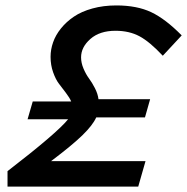

<svg xmlns="http://www.w3.org/2000/svg" viewBox="-20 -690 692 710"><path d="M7.8 0V-57.1Q190.4 -197.8 231.9 -249H82L101.1 -314.9H243.2Q237.8 -328.1 223.6 -346.7Q209.5 -365.2 197.8 -380.6Q186 -396 176.5 -422.6Q167 -449.2 167 -480Q167 -506.8 176.3 -533.4Q185.5 -560.1 205.3 -584.7Q225.1 -609.4 253.2 -628.4Q281.2 -647.5 321.8 -658.7Q362.3 -669.9 410.2 -669.9Q486.3 -669.9 539.1 -645Q591.8 -620.1 651.9 -559.1L582 -483.9Q533.7 -535.6 495.8 -555.9Q458 -576.2 407.2 -576.2Q348.6 -576.2 314.2 -545.9Q279.8 -515.6 279.8 -478Q279.8 -457.5 288.8 -436.3Q297.9 -415 309.1 -399.9Q320.3 -384.8 331.1 -363.8Q341.8 -342.8 344.2 -323.2H535.2L516.1 -255.9H335.9Q323.2 -227.5 285.6 -190.7Q248 -153.8 168.9 -94.2H518.1L491.2 0Z"/></svg>

Font: IntelOne Mono Medium
Style: Italic
Weight: 500
Italic angle: -16°
Designer: Fred Shallcrass
Foundry: Frere-Jones Type LLC
Version: Version 1.200;hotconv 1.1.0;makeotfexe 2.6.0;FJTRelease1.2